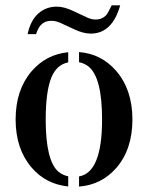

<svg xmlns="http://www.w3.org/2000/svg" viewBox="-20 -687 554 720"><path d="M235.8 12.2Q152.3 3.9 98.6 -58.6Q38.6 -128.4 38.6 -238.8Q38.6 -350.1 98.6 -419.9Q152.8 -482.9 235.8 -491.2V-453.1Q192.9 -444.8 172.9 -397Q151.4 -344.2 151.4 -238.8Q151.4 -84 199.2 -43Q215.3 -29.8 235.8 -25.9ZM276.4 -25.4Q362.8 -40 362.8 -238.8Q362.8 -396.5 312 -437.5Q295.9 -450.2 276.4 -453.6V-491.7Q359.4 -485.4 415 -421.9Q476.6 -351.1 476.6 -238.8Q476.6 -127 416 -57.1Q360.4 6.3 276.4 12.7ZM430.7 -667Q400.9 -561 320.3 -561Q292 -561 257.8 -577.4Q223.6 -593.8 206.3 -601.3Q189 -608.9 173.8 -608.9Q158.7 -608.9 149.2 -604.5Q139.6 -600.1 132.8 -592.8Q123 -582 115.2 -559.1H83.5Q94.7 -610.8 123.8 -636.5Q152.8 -662.1 192.9 -662.1Q220.7 -662.1 255.4 -645.5Q290 -628.9 306.9 -621.3Q323.7 -613.8 337.6 -613.8Q351.6 -613.8 360.8 -617.9Q370.1 -622.1 377 -628.9Q384.8 -637.2 398.9 -667Z"/></svg>

Font: Stardos Stencil
Style: Regular
Weight: 400
Version: Version 1.000